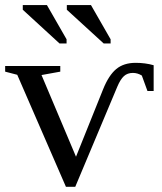

<svg xmlns="http://www.w3.org/2000/svg" viewBox="-20 -715 629 745"><path d="M552.2 -361.8 530.3 -421.9Q513.7 -432.1 495.6 -432.1Q474.6 -432.1 460.9 -419.7Q447.3 -407.2 435.5 -379.4L272 9.8H235.8L46.9 -424.8L0 -437V-459H213.9V-437L141.1 -423.8L274.9 -106.9L379.9 -368.2Q401.9 -422.9 430.9 -447Q460 -471.2 506.3 -471.2Q543.9 -471.2 576.2 -461.9V-361.8ZM382.3 -546.4 239.3 -677.2V-695.3H333L409.2 -562.5V-546.4ZM210.9 -546.4 68.4 -677.2V-695.3H162.1L238.3 -562.5V-546.4Z"/></svg>

Font: Times New Roman
Style: Regular
Weight: 400
Designer: Steve Matteson
Foundry: Ascender Corporation
Version: Version 2.00.3